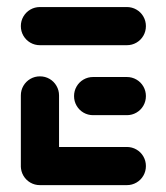

<svg xmlns="http://www.w3.org/2000/svg" viewBox="-20 -539 483 559"><path d="M40.7 -51.9V-261.1Q40.7 -276.3 48.1 -289.1Q55.6 -301.9 68.3 -309.3Q81.1 -316.7 96.3 -316.7Q111.5 -316.7 124.3 -309.3Q137 -301.9 144.4 -289.1Q151.9 -276.3 151.9 -261.1V-51.9ZM404.8 -55.6Q404.8 -40.4 397.4 -27.6Q390 -14.8 377.2 -7.4Q364.4 0 349.3 0H96.3Q81.1 0 68.3 -7.4Q55.6 -14.8 48.1 -27.6Q40.7 -40.4 40.7 -55.6Q40.7 -70.7 48.1 -83.5Q55.6 -96.3 68.3 -103.7Q81.1 -111.1 96.3 -111.1H349.3Q364.4 -111.1 377.2 -103.7Q390 -96.3 397.4 -83.5Q404.8 -70.7 404.8 -55.6ZM195.6 -259.3Q195.6 -274.4 203 -287.2Q210.4 -300 223.1 -307.4Q235.9 -314.8 251.1 -314.8H349.3Q364.4 -314.8 377.2 -307.4Q390 -300 397.4 -287.2Q404.8 -274.4 404.8 -259.3Q404.8 -244.1 397.4 -231.3Q390 -218.5 377.2 -211.1Q364.4 -203.7 349.3 -203.7H251.1Q235.9 -203.7 223.1 -211.1Q210.4 -218.5 203 -231.3Q195.6 -244.1 195.6 -259.3ZM40.7 -463Q40.7 -478.1 48.1 -490.9Q55.6 -503.7 68.3 -511.1Q81.1 -518.5 96.3 -518.5H349.3Q364.4 -518.5 377.2 -511.1Q390 -503.7 397.4 -490.9Q404.8 -478.1 404.8 -463Q404.8 -447.8 397.4 -435Q390 -422.2 377.2 -414.8Q364.4 -407.4 349.3 -407.4H96.3Q81.1 -407.4 68.3 -414.8Q55.6 -422.2 48.1 -435Q40.7 -447.8 40.7 -463Z"/></svg>

Font: 26F Galaxy Hebrew Black
Style: Regular
Weight: 900
Designer: C₂₉H₂₅N₃O₅
Version: Version 1.000